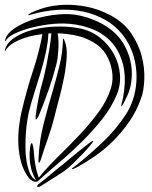

<svg xmlns="http://www.w3.org/2000/svg" viewBox="-22 -757 628 793"><path d="M497 -348Q496 -345 493.5 -340Q491 -335 488 -329.5Q485 -324 482 -320.5Q479 -317 478 -318Q478 -318 479 -323Q480 -328 481.5 -334Q483 -340 484.5 -345.5Q486 -351 486 -353Q501 -433 486 -491Q471 -549 435.5 -586Q400 -623 348.5 -641Q297 -659 240 -660Q199 -660 159.5 -653.5Q120 -647 87.5 -637Q55 -627 32.5 -615Q10 -603 4 -592Q-3 -580 0 -595Q8 -621 42.5 -643Q77 -665 123 -679Q169 -693 219.5 -697.5Q270 -702 311 -692Q338 -686 365 -675Q392 -664 416.5 -648.5Q441 -633 461.5 -611.5Q482 -590 496 -562Q523 -508 522.5 -450.5Q522 -393 497 -348ZM562 -355Q543 -299 511.5 -254Q480 -209 444 -173.5Q408 -138 370 -112Q332 -86 299 -68Q289 -63 282 -60Q275 -57 275 -59Q273 -60 280.5 -65.5Q288 -71 296 -77Q352 -122 404.5 -172Q457 -222 499 -286Q520 -319 531 -358.5Q542 -398 542 -440Q542 -482 530.5 -523Q519 -564 495 -599Q463 -645 417.5 -672Q372 -699 320 -709.5Q268 -720 213 -716Q158 -712 107 -697Q99 -695 97.5 -694Q96 -693 95 -695Q94 -697 98 -699Q102 -701 105 -703Q127 -715 162 -725Q197 -735 241 -737Q285 -739 335 -729.5Q385 -720 436 -693Q491 -663 521.5 -617Q552 -571 564 -522.5Q576 -474 574 -428.5Q572 -383 562 -355ZM127 -12Q122 -20 114.5 -37.5Q107 -55 103 -79Q101 -91 100.5 -106Q100 -121 101 -134.5Q102 -148 104 -157Q106 -166 110 -166Q111 -166 112.5 -160.5Q114 -155 115.5 -148Q117 -141 117.5 -134.5Q118 -128 118 -125Q120 -99 124.5 -73Q129 -47 138 -23Q173 -66 218 -110Q263 -154 306 -199.5Q349 -245 384.5 -293Q420 -341 436 -392Q447 -427 440.5 -465Q434 -503 415 -534Q396 -564 361 -584Q326 -604 284 -612Q267 -615 250.5 -617Q234 -619 216 -619Q219 -604 219.5 -586.5Q220 -569 219 -552Q218 -535 216 -519.5Q214 -504 211 -492Q197 -438 178 -383.5Q159 -329 138 -279Q136 -276 132.5 -269.5Q129 -263 127 -263Q125 -263 125 -271Q125 -279 126 -282Q127 -294 130 -311.5Q133 -329 136.5 -347Q140 -365 144 -382.5Q148 -400 152 -412Q154 -418 159.5 -441Q165 -464 171 -494Q177 -524 182.5 -557.5Q188 -591 190 -619H178Q176 -580 167 -539Q158 -498 145.5 -456.5Q133 -415 119.5 -373Q106 -331 96 -289Q94 -280 90.5 -258Q87 -236 85 -208.5Q83 -181 83 -150.5Q83 -120 87.5 -92.5Q92 -65 101 -43Q110 -21 127 -12ZM459 -363Q437 -311 398.5 -263Q360 -215 315 -170.5Q270 -126 222.5 -86Q175 -46 136 -10Q128 -3 115.5 -8.5Q103 -14 97 -22Q76 -50 66 -85Q56 -120 54 -157.5Q52 -195 56.5 -233.5Q61 -272 70 -308Q90 -391 115.5 -468.5Q141 -546 153 -616Q99 -610 56.5 -591.5Q14 -573 0 -547Q0 -545 -1.5 -545Q-3 -545 -1 -553Q7 -581 38 -601.5Q69 -622 112 -633.5Q155 -645 204.5 -647Q254 -649 301 -641Q352 -632 389.5 -602.5Q427 -573 448.5 -533.5Q470 -494 473.5 -449Q477 -404 459 -363ZM244 -590Q256 -564 253.5 -522Q251 -480 242 -434.5Q233 -389 221.5 -347Q210 -305 204 -279Q192 -231 175 -183Q158 -135 147 -99Q142 -85 140 -85Q137 -85 137 -90.5Q137 -96 137 -101Q140 -175 158.5 -247Q177 -319 199 -393Q212 -438 224 -487Q236 -536 238 -590Q238 -597 240 -598Q241 -598 242 -595Q243 -592 244 -590ZM363 -175Q364 -174 359 -167Q354 -160 346.5 -151.5Q339 -143 331.5 -134.5Q324 -126 321 -123Q300 -102 278.5 -80.5Q257 -59 234 -44L144 13Q142 14 138.5 15Q135 16 133 15Q131 14 131.5 12Q132 10 133 8Q134 6 136 4Q153 -8 174.5 -26Q196 -44 219 -63Q236 -76 259.5 -96Q283 -116 305.5 -134Q328 -152 344.5 -164.5Q361 -177 363 -175Z"/></svg>

Font: Akronim
Style: Regular
Weight: 400
Designer: Grzegorz Klimczewski
Foundry: Fonty.PL
Version: Version 1.002